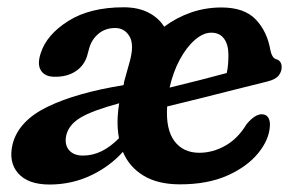

<svg xmlns="http://www.w3.org/2000/svg" viewBox="-20 -482 785 514"><path d="M14 -97Q30 -158.5 107 -196Q184 -233.5 310.5 -254Q311.5 -257.5 312.5 -261L311.5 -260.5L327 -316Q340 -362 326.8 -384.5Q313.5 -407 288.5 -407Q262 -407 243.8 -391.8Q225.5 -376.5 219 -353.5L213.5 -333.5Q206 -307 183 -291.5Q160 -276 126 -276.5Q100.5 -276.5 89.8 -293Q79 -309.5 89 -339.5Q104.5 -389 162.8 -425.8Q221 -462.5 311 -462.5Q349 -462.5 376.5 -448.8Q404 -435 419.5 -410.5Q452.5 -435 491.2 -448.5Q530 -462 573 -462Q634 -462 664.8 -429.8Q695.5 -397.5 704 -347Q708 -328 718 -324Q733.5 -320 734 -303.5Q734.5 -290.5 726 -279.8Q717.5 -269 694.5 -263.5Q660 -255 611.5 -242.8Q563 -230.5 514 -218.2Q465 -206 427.5 -197Q423.5 -135.5 447 -104.2Q470.5 -73 513.5 -73Q549.5 -73 583.2 -92Q617 -111 640 -149.5Q664 -178 683 -176Q694 -175 698.8 -166Q703.5 -157 702.5 -144.5Q700.5 -108 671.2 -72Q642 -36 589 -12.2Q536 11.5 462 11.5Q402.5 11.5 364.2 -11.8Q326 -35 309 -75.5Q273.5 -36 222.5 -12Q171.5 12 112.5 12Q55 12 28.5 -18.2Q2 -48.5 14 -97ZM545.5 -394.5Q524 -394.5 501.8 -375.2Q479.5 -356 461.5 -322.8Q443.5 -289.5 434 -247.5Q471 -256.5 513.5 -267.2Q556 -278 587 -286.5Q591.5 -306 591.5 -335Q591.5 -362.5 579.8 -378.5Q568 -394.5 545.5 -394.5ZM295 -169Q296 -187 299 -205.5Q227 -186 195.8 -167.2Q164.5 -148.5 157.5 -120.5Q152 -95.5 164.5 -80.5Q177 -65.5 202 -65.5Q228.5 -65.5 252.5 -77.5Q276.5 -89.5 298.5 -112Q293.5 -138.5 295 -169Z"/></svg>

Font: Fraunces 72pt SuperSoft SemiBold
Style: Italic
Weight: 600
Italic angle: -16°
Version: Version 1.000;[b76b70a41]